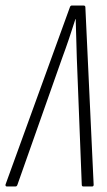

<svg xmlns="http://www.w3.org/2000/svg" viewBox="-47 -675 389 695"><path d="M-22 0Q-28 0 -27 -7L206 -649Q208 -655 213 -655H255Q262 -655 262 -649L292 -6Q292 0 286 0H255Q249 0 249 -6L231 -466Q230 -503 229 -537.5Q228 -572 227 -606H226Q215 -571 203 -535.5Q191 -500 178 -465L16 -6Q14 0 9 0Z"/></svg>

Font: Sofia Sans Extra Condensed Light
Style: Italic
Weight: 300
Italic angle: -9°
Version: Version 4.100